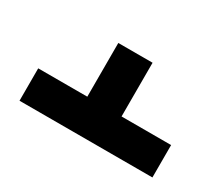

<svg xmlns="http://www.w3.org/2000/svg" viewBox="-71 -714 745 647"><g transform="rotate(30 302.0 -390.5)"><path d="M561 -223.1H43.9V-349.1H234.9V-558.1H368.2V-349.1H561Z"/></g></svg>

Font: Liberation Sans
Style: Bold Italic
Weight: 700
Italic angle: -12°
Designer: Steve Matteson
Foundry: Ascender Corporation
Version: Version 2.1.5